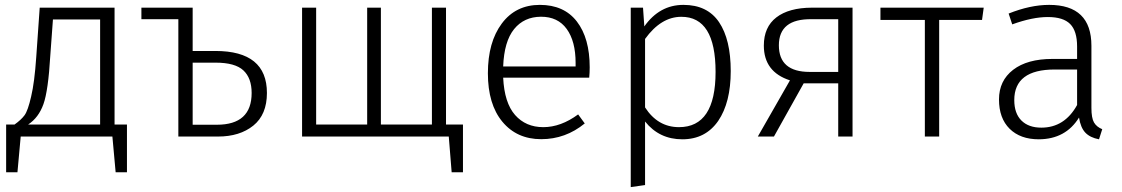

<svg xmlns="http://www.w3.org/2000/svg" viewBox="-20 -554 4553 779"><path d="M386.2 -475.1H194.8L184.1 -329.1Q175.8 -186 156.2 -131.3Q136.7 -76.7 94.2 -48.8H386.2ZM495.1 -48.8V145H449.2L436 0H64L50.8 145H4.9V-48.8H39.1Q65.9 -67.9 79.6 -86.4Q93.3 -105 106.4 -162.6Q120.1 -220.2 127 -321.8L141.1 -522.9H444.8V-48.8Z M761.7 -47.9H859.9Q1001 -47.9 1001 -176.8Q1001 -237.3 967.3 -268.6Q933.6 -299.8 855 -299.8H761.7ZM761.7 -347.2H854Q1063 -347.2 1063 -176.8Q1063 -88.9 1007.8 -44.4Q952.6 0 864.7 0H703.6V-476.1H553.7V-522.9H761.7Z M1858.4 -48.8V145H1812.5L1800.8 0H1205.6V-522.9H1262.7V-48.8H1469.7V-522.9H1525.4V-48.8H1732.4V-522.9H1789.6V-48.8Z M2315.4 -284.2V-298.8Q2315.4 -386.7 2279.3 -436.5Q2243.2 -486.3 2174.8 -486.1Q2106.4 -485.8 2065.9 -436Q2025.4 -386.2 2021.5 -284.2ZM2372.6 -280.8Q2372.6 -258.8 2370.6 -238.8H2021.5Q2026.4 -136.7 2069.8 -87.4Q2113.3 -38.1 2184.3 -38.1Q2255.4 -38.1 2325.7 -89.8L2352.5 -53.2Q2274.4 10.7 2175.8 10.7Q2077.1 10.7 2018.3 -60.1Q1959.5 -130.9 1959.5 -256.8Q1959.5 -382.8 2015.9 -458.5Q2072.3 -534.2 2170.4 -534.2Q2268.6 -534.2 2320.6 -466.6Q2372.6 -398.9 2372.6 -280.8Z M2734.9 -38.1Q2883.3 -38.1 2883.3 -262.2Q2883.3 -486.3 2744.1 -485.8Q2662.1 -485.8 2597.2 -396V-118.2Q2648.9 -38.1 2734.9 -38.1ZM2944.8 -265.6Q2944.8 -138.2 2894 -63.5Q2842.3 11.2 2748.5 11.2Q2654.8 11.2 2597.2 -61V196.8L2539.1 205.1V-522.9H2588.9L2594.2 -446.8Q2655.8 -534.2 2752.9 -534.2Q2850.1 -534.2 2897.5 -463.9Q2944.8 -393.6 2944.8 -265.6Z M3380.9 -262.2V-476.1H3272.9Q3140.1 -478 3140.1 -370.1Q3140.1 -262.2 3265.1 -262.2ZM3439 -522.9V0H3380.9V-215.8H3240.7L3120.1 0H3054.7L3185.1 -228Q3079.1 -262.2 3079.1 -369.1Q3079.1 -444.3 3129.9 -483.4Q3180.7 -522.5 3273.9 -522.9Z M3790.5 -473.1V0H3732.4V-473.1H3552.2V-522.9H3971.2L3964.4 -473.1Z M4205.1 -36.1Q4299.3 -36.1 4350.1 -127.9V-272H4259.3Q4095.2 -272 4095.2 -147.9Q4095.2 -93.8 4124.3 -64.9Q4153.3 -36.1 4205.1 -36.1ZM4408.2 -368.2V-116.2Q4408.2 -75.2 4418.7 -57.1Q4429.2 -39.1 4452.1 -29.8L4439 11.2Q4402.8 4.4 4383.5 -15.9Q4364.3 -36.1 4357.9 -77.1Q4303.7 10.7 4194.8 11.2Q4119.6 11.2 4076.4 -31.5Q4033.2 -74.2 4033.2 -150.4Q4033.2 -226.6 4090.6 -270.8Q4147.9 -314.9 4250 -314.9H4350.1V-365.2Q4350.1 -428.2 4322 -456.5Q4293.9 -484.9 4231.4 -484.9Q4168.9 -484.9 4086.9 -455.1L4072.3 -499Q4160.2 -534.2 4236.8 -534.2Q4408.2 -534.2 4408.2 -368.2Z"/></svg>

Font: FiraSans-Light
Style: Regular
Weight: 300
Designer: Carrois Corporate & Edenspiekermann AG
Foundry: Carrois Corporate GbR & Edenspiekermann AG
Version: Version 3.106;PS 003.106;hotconv 1.0.70;makeotf.lib2.5.58329